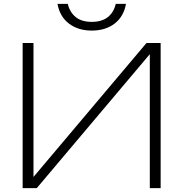

<svg xmlns="http://www.w3.org/2000/svg" viewBox="-20 -972 947 992"><path d="M97 0V-750H153V-14H116L737 -750H810V0H754V-736H791L170 0ZM277 -952H330Q341 -908 371.5 -883.5Q402 -859 454 -859Q506 -859 537 -883.5Q568 -908 578 -952H631Q619 -886 572 -850Q525 -814 454 -814Q384 -814 336.5 -850Q289 -886 277 -952Z"/></svg>

Font: Unbounded ExtraLight
Style: Regular
Weight: 250
Designer: Luke Prowse, Jean-Baptiste Morizot, Fátima Lázaro, Florian Runge
Foundry: NaN
Version: Version 1.701;gftools[0.9.28.dev5+ged2979d]